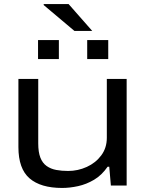

<svg xmlns="http://www.w3.org/2000/svg" viewBox="-20 -917 723 949"><path d="M287 12Q181 12 126 -35.5Q71 -83 71 -190V-527H169V-208Q169 -165 179.5 -138Q190 -111 210.5 -96.5Q231 -82 258 -77Q285 -72 317 -72Q365 -72 409 -92Q453 -112 480.5 -149Q508 -186 508 -236V-527H606V0H528L520 -93H512Q483 -51 445 -28.5Q407 -6 366 3Q325 12 287 12ZM168 -625V-719H271V-625ZM411 -625V-719H515V-625ZM436 -764H348L196 -892V-897H319Z"/></svg>

Font: Archivo Expanded
Style: Regular
Weight: 400
Width: 7
Designer: Hector Gatti
Foundry: Omnibus-Type
Version: Version 2.001